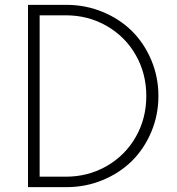

<svg xmlns="http://www.w3.org/2000/svg" viewBox="-20 -770 730 790"><path d="M253.4 0H95.2V-750H253.4Q332.5 -750 402.6 -720.9Q472.7 -691.9 522.9 -642.1Q573.2 -592.3 602.5 -522.7Q631.8 -453.1 631.8 -375Q631.8 -296.9 602.5 -227.3Q573.2 -157.7 522.9 -107.9Q472.7 -58.1 402.6 -29.1Q332.5 0 253.4 0ZM251 -707H143.1V-43H251Q342.8 -43 418.9 -86.7Q495.1 -130.4 538.6 -206.5Q582 -282.7 582 -375Q582 -467.3 538.6 -543.5Q495.1 -619.6 418.9 -663.3Q342.8 -707 251 -707Z"/></svg>

Font: Spartan MB Light
Style: Regular
Weight: 300
Designer: Matt Bailey, Mirko Velimirovic
Foundry: Matt Bailey
Version: Version 1.005